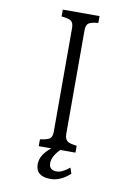

<svg xmlns="http://www.w3.org/2000/svg" viewBox="-96 -820 691 998"><g transform="rotate(10 250.0 -321.0)"><path d="M242.7 118.2Q163.6 118.2 163.6 53.2Q163.6 4.9 219.2 -39.1H152.8V-75.2Q191.9 -80.6 204.1 -89.8Q216.8 -101.1 216.8 -126V-672.9Q216.8 -701.7 203.6 -710.9Q189.5 -720.7 152.8 -723.6V-759.8H346.7V-723.6Q310.1 -720.7 295.9 -710.9Q282.7 -701.7 282.7 -672.9V-126Q282.7 -100.1 297.9 -87.9Q307.6 -80.6 346.7 -75.2V-39.1H266.6Q226.6 1.5 226.6 37.1Q226.6 74.2 267.1 74.2Q295.9 74.2 334.5 42L344.7 72.8Q294.4 118.2 242.7 118.2Z"/></g></svg>

Font: BIZ UDMincho
Style: Regular
Weight: 400
Monospace: yes
Designer: TypeBank Co., Ltd.
Foundry: Morisawa Inc.
Version: Version 1.06